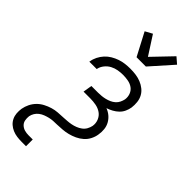

<svg xmlns="http://www.w3.org/2000/svg" viewBox="-307 -830 1109 1109"><g transform="rotate(45 247.0 -276.0)"><path d="M132 215Q112 215 93 212.5Q74 210 56.5 202.5Q39 195 25.5 183Q12 171 4 154.5Q-4 138 -5.5 119Q-7 100 -4 80Q0 58 10 37.5Q20 17 36 0.5Q52 -16 73 -27Q94 -38 115.5 -44.5Q137 -51 158.5 -52.5Q180 -54 202 -55H203Q218 -56 233 -57Q248 -58 263.5 -61Q279 -64 294.5 -70Q310 -76 323.5 -86Q337 -96 345 -110.5Q353 -125 356 -140Q360 -164 351 -186Q342 -208 323.5 -221Q305 -234 281.5 -238.5Q258 -243 234 -243H179L188 -298H243Q257 -298 271.5 -299.5Q286 -301 300 -304.5Q314 -308 327.5 -314Q341 -320 352.5 -330Q364 -340 370.5 -353.5Q377 -367 380 -381Q383 -403 375.5 -422.5Q368 -442 352 -453.5Q336 -465 315 -469Q294 -473 272 -473Q252 -473 231.5 -469.5Q211 -466 192 -456Q173 -446 159 -428.5Q145 -411 141 -391V-389H80L81 -392Q84 -413 94 -433Q104 -453 119 -469.5Q134 -486 153.5 -497.5Q173 -509 193.5 -516Q214 -523 235 -525.5Q256 -528 277 -528Q300 -528 322 -525Q344 -522 364 -514Q384 -506 401 -492.5Q418 -479 428 -460.5Q438 -442 440.5 -419.5Q443 -397 440 -374Q437 -356 429 -338.5Q421 -321 407 -307.5Q393 -294 375.5 -284.5Q358 -275 340 -269Q361 -261 377 -247.5Q393 -234 403.5 -215.5Q414 -197 416.5 -174.5Q419 -152 415 -129Q412 -108 401.5 -87Q391 -66 373.5 -50.5Q356 -35 334.5 -25Q313 -15 291 -9.5Q269 -4 247.5 -2.5Q226 -1 204 0H203Q189 0 174 1Q159 2 144.5 5.5Q130 9 115.5 14.5Q101 20 88.5 29.5Q76 39 68 52Q60 65 57 80Q55 97 58 113Q61 129 72.5 140Q84 151 99.5 155.5Q115 160 132 160H167V215ZM255 -600 182 -739 226 -763 300 -648 414 -767 451 -735 331 -600Z"/></g></svg>

Font: Iosevka Term Curly Lt Obl
Style: Regular
Weight: 300
Italic angle: -9°
Designer: Belleve Invis
Foundry: Belleve Invis
Version: Version 32.3.0